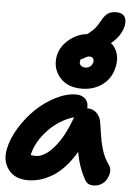

<svg xmlns="http://www.w3.org/2000/svg" viewBox="-75 -1063 822 1133"><g transform="rotate(5 335.5 -496.5)"><path d="M401.9 -545.9Q315.9 -545.9 270.8 -600.1Q225.6 -654.3 240.2 -728Q252 -783.7 301.8 -824.2Q351.6 -864.7 407.2 -869.1Q413.1 -873 416 -876Q439.9 -894.5 454.1 -912.1Q468.3 -929.7 483.9 -959Q500.5 -989.3 519.8 -1001.2Q539.1 -1013.2 566.9 -1013.2Q600.6 -1013.2 615.5 -993.9Q630.4 -974.6 624 -939Q610.8 -876.5 551.8 -829.1Q580.1 -806.2 590.6 -769.8Q601.1 -733.4 591.8 -691.9Q577.6 -623 525.6 -584.5Q473.6 -545.9 401.9 -545.9ZM378.9 -707Q376 -691.9 386 -681.9Q396 -671.9 415 -671.9Q431.2 -671.9 442.6 -681.6Q454.1 -691.4 458 -708Q460.4 -721.7 453.6 -730.2Q446.8 -738.8 432.1 -738.8Q420.4 -738.8 405.8 -729Q391.1 -719.2 383.8 -719.2H382.8Q380.9 -715.8 378.9 -707ZM132.8 20Q56.6 20 18.1 -30Q-20.5 -80.1 -5.9 -152.8Q6.8 -215.8 46.6 -280.5Q86.4 -345.2 138.9 -395.3Q191.4 -445.3 254.4 -477.1Q317.4 -508.8 374 -508.8Q408.7 -508.8 428.7 -488.8Q448.7 -468.8 445.8 -433.1H449.2Q482.4 -433.1 504.2 -409.7Q525.9 -386.2 529.8 -353Q531.7 -341.3 537.8 -300.3Q543.9 -259.3 546.9 -246.1Q549.8 -232.9 557.6 -204.3Q565.4 -175.8 576.2 -154.3Q586.9 -132.8 603 -109.9Q611.3 -98.1 612.8 -81.8Q614.3 -65.4 608.4 -48.3Q602.5 -31.2 591.6 -16.4Q580.6 -1.5 562 7.8Q543.5 17.1 521 17.1Q486.3 17.1 471.2 -9.8Q428.7 -86.4 415 -172.9Q383.8 -119.1 347.7 -80.6Q311.5 -42 274.7 -20.8Q237.8 0.5 203.1 10.3Q168.5 20 132.8 20ZM168 -127Q219.2 -127 275.1 -191.7Q331.1 -256.3 373 -374Q287.6 -348.6 221.4 -279.5Q155.3 -210.4 137.2 -129.9Q151.9 -127 168 -127Z"/></g></svg>

Font: Shantell Sans Bouncy
Style: Bold Italic
Weight: 700
Italic angle: -11.31°
Designer: Stephen Nixon, Anya Danilova, Shantell Martin
Foundry: Arrow Type
Version: Version 1.006;[9816181b4]